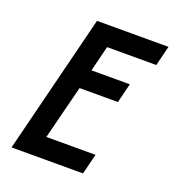

<svg xmlns="http://www.w3.org/2000/svg" viewBox="-117 -718 737 810"><g transform="rotate(20 251.0 -312.5)"><path d="M25 0 181.2 -625H502.1L479.9 -535.4H259L230.6 -420.8H402.8L381.2 -333.3H209L147.9 -91.7H368.8L345.8 0Z"/></g></svg>

Font: Afacad Medium
Style: Italic
Weight: 500
Italic angle: -14°
Designer: Kristian Moeller
Foundry: Dicotype
Version: Version 1.000; ttfautohint (v1.8.4.7-5d5b)